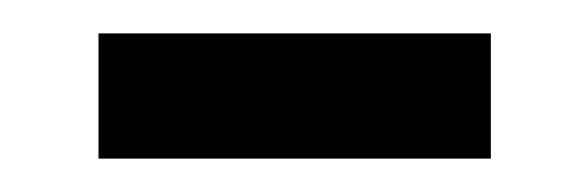

<svg xmlns="http://www.w3.org/2000/svg" viewBox="-20 -361 352 115"><path d="M39 -266V-341H274V-266Z"/></svg>

Font: Noto Sans Tamil Condensed
Style: Regular
Weight: 400
Width: 3
Designer: Jelle Bosma - Monotype Design Team
Foundry: Monotype Imaging Inc.
Version: Version 2.004; ttfautohint (v1.8.4.7-5d5b)